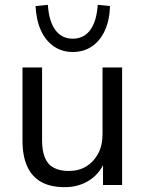

<svg xmlns="http://www.w3.org/2000/svg" viewBox="-20 -765 601 794"><path d="M248 9Q189 9 150.5 -12.5Q112 -34 92.5 -77Q73 -120 73 -184V-486H154V-185Q154 -142 165.5 -113.5Q177 -85 202 -71.5Q227 -58 264 -58Q306 -58 337 -77Q368 -96 386 -130Q404 -164 404 -210V-486H485V0H406V-112H419Q399 -53 353.5 -22Q308 9 248 9ZM281 -550Q237 -550 203 -573Q169 -596 149.5 -638.5Q130 -681 127 -740L178 -745Q182 -678 208.5 -641.5Q235 -605 281 -605Q327 -605 353.5 -641.5Q380 -678 384 -745L435 -740Q433 -681 413.5 -638.5Q394 -596 360 -573Q326 -550 281 -550Z"/></svg>

Font: NunitoSans1
Style: Book
Weight: 400
Designer: Vernon Adams
Foundry: Vernon Adams
Version: Version 3.101;gftools[0.9.27]